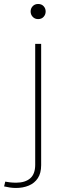

<svg xmlns="http://www.w3.org/2000/svg" viewBox="-81 -703 327 961"><path d="M-60.5 230Q-46.4 233.4 -31.2 235.6Q-16.1 237.8 -1 237.8Q34.7 237.8 63.2 225.8Q91.8 213.9 108.4 188.7Q125 163.6 125 123.5V-483.4H95.2V121.6Q95.2 168 70.1 189.7Q44.9 211.4 -0.5 211.4Q-16.1 211.4 -31 209.7Q-45.9 208 -54.7 206.1ZM72.3 -645.5Q72.3 -629.9 82.8 -618.7Q93.3 -607.4 109.9 -607.4Q127 -607.4 137.2 -618.7Q147.5 -629.9 147.5 -645.5Q147.5 -661.1 137.2 -672.1Q127 -683.1 109.9 -683.1Q93.3 -683.1 82.8 -672.1Q72.3 -661.1 72.3 -645.5Z"/></svg>

Font: Estedad-FD VF
Style: Regular
Weight: 100
Designer: Amin Abedi
Version: Version 7.3